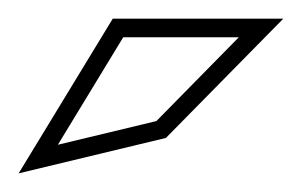

<svg xmlns="http://www.w3.org/2000/svg" viewBox="-27 -772 324 206"><path d="M-7 -586 151 -624 277 -752H94ZM35.1 -616.7 105.2 -732H229.2L140.8 -642.1Z"/></svg>

Font: Charger Pro
Style: Ol
Weight: 900
Designer: Jasper
Foundry: Cannot Into Space Fonts
Version: Version 1.09